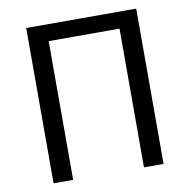

<svg xmlns="http://www.w3.org/2000/svg" viewBox="-81 -813 884 893"><g transform="rotate(-10 360.5 -366.5)"><path d="M100.6 0V-733.4H620.1V0H527.5V-655.2H193V0Z"/></g></svg>

Font: Noto Sans HK Thin
Style: Regular
Weight: 100
Designer: Ryoko NISHIZUKA 西塚涼子 (kana, bopomofo & ideographs); Paul D. Hunt (Latin, Greek & Cyrillic); Sandoll Communications 산돌커뮤니
Foundry: Adobe
Version: Version 2.004-H2;hotconv 1.0.118;makeotfexe 2.5.65603